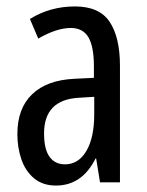

<svg xmlns="http://www.w3.org/2000/svg" viewBox="-20 -567 456 597"><path d="M213 -547Q289 -547 321 -499Q353 -451 353 -362V0H291L279 -74H277Q235 10 154 10Q113 10 86 -12.5Q59 -35 46.5 -71.5Q34 -108 34 -150Q34 -230 80 -274Q126 -318 211 -322L272 -325V-360Q272 -422 255 -451Q238 -480 200 -480Q156 -480 99 -447L73 -508Q136 -547 213 -547ZM225 -263Q117 -257 117 -152Q117 -103 134 -79.5Q151 -56 182 -56Q224 -56 248.5 -97.5Q273 -139 273 -212V-266Z"/></svg>

Font: Noto Sans Ethiopic ExtraCondensed
Style: Regular
Weight: 400
Width: 2
Designer: Monotype Design Team
Foundry: Monotype Imaging Inc.
Version: Version 2.102; ttfautohint (v1.8.4.7-5d5b)